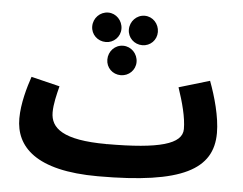

<svg xmlns="http://www.w3.org/2000/svg" viewBox="-52 -792 1108 877"><g transform="rotate(5 501.5 -353.5)"><path d="M410 -593C446 -593 476 -622 476 -659C476 -697 446 -728 410 -728C372 -728 342 -697 342 -659C342 -622 372 -593 410 -593ZM577 -593C614 -593 643 -622 643 -659C643 -697 614 -728 577 -728C540 -728 510 -697 510 -659C510 -622 540 -593 577 -593ZM491 -448C528 -448 558 -477 558 -514C558 -552 528 -583 491 -583C453 -583 424 -552 424 -514C424 -477 453 -448 491 -448ZM952 -223C952 -297 926 -389 900 -458L759 -416C782 -348 800 -281 800 -228C800 -159 696 -129 455 -129L454 -126V-129C253 -129 196 -180 196 -252C196 -290 207 -334 217 -373L86 -405C69 -355 47 -280 47 -211C47 -83 140 21 428 21L429 20V21C815 21 952 -57 952 -223Z"/></g></svg>

Font: Noto Sans Arabic UI SemiCondensed Extra
Style: Regular
Weight: 800
Width: 4
Designer: Nadine Chahine - Monotype Design Team
Foundry: Monotype Imaging Inc.
Version: Version 1.900